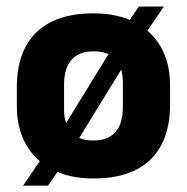

<svg xmlns="http://www.w3.org/2000/svg" viewBox="-20 -548 588 604"><path d="M274 13.5Q199 13.5 145.2 -14.2Q91.5 -42 62.2 -93Q33 -144 33 -212.5V-273Q33 -387 94.8 -446.5Q156.5 -506 274 -506Q349.5 -506 403.5 -478.2Q457.5 -450.5 486.2 -399.8Q515 -349 515 -280V-219.5Q515 -106 453.5 -46.2Q392 13.5 274 13.5ZM52.5 36 129.5 -76.5 163.5 -121 346.5 -419 370.5 -459.5 417 -527.5H495.5L420 -416.5L389 -374L206.5 -77L182 -38L131 36ZM274 -106Q320 -106 343.2 -132.8Q366.5 -159.5 366.5 -210.5V-289Q366.5 -334.5 344.2 -360.5Q322 -386.5 274 -386.5Q228.5 -386.5 205 -359.8Q181.5 -333 181.5 -282V-203.5Q181.5 -158 204 -132Q226.5 -106 274 -106Z"/></svg>

Font: Anek Tamil
Style: Bold
Weight: 700
Designer: Aadarsh Rajan (Tamil), Yesha Goshar (Latin)
Foundry: Ek Type
Version: Version 1.003